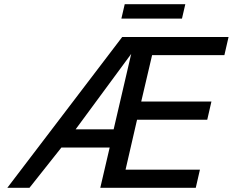

<svg xmlns="http://www.w3.org/2000/svg" viewBox="-20 -899 1114 919"><path d="M460 0 505 -193H274L121 0H15L565 -722H1074L1054 -635H708L656 -413H992L972 -326H636L581 -87H937L917 0ZM608 -641 342 -280H524ZM561 -810 577 -879H867L851 -810Z"/></svg>

Font: Perun
Style: Italic
Weight: 400
Italic angle: -12°
Foundry: Copyright (c) Stefan Peev, Context Ltd, 2016
Version: Version 1.027